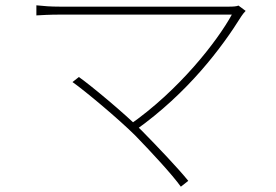

<svg xmlns="http://www.w3.org/2000/svg" viewBox="-20 -679 1040 723"><path d="M905 -638 878 -658C871 -655 859 -654 843 -654C750 -654 244 -654 205 -654C170 -654 145 -656 117 -659V-621C135 -622 167 -624 205 -624C244 -624 762 -624 853 -624C799 -525 654 -338 465 -207L489 -188C689 -330 816 -501 889 -618C893 -624 899 -632 905 -638ZM490 -168C552 -104 628 -22 661 24L689 2C651 -45 574 -126 514 -187C447 -254 315 -363 277 -389L253 -370C300 -337 429 -229 490 -168Z"/></svg>

Font: Source Han Sans JP VF
Style: Regular
Weight: 250
Designer: Ryoko NISHIZUKA 西塚涼子 (kana, bopomofo & ideographs); Paul D. Hunt (Latin, Greek & Cyrillic); Sandoll Communications 산돌커뮤니
Foundry: Adobe
Version: Version 2.004;hotconv 1.0.118;makeotfexe 2.5.65603